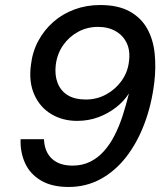

<svg xmlns="http://www.w3.org/2000/svg" viewBox="-20 -732 667 764"><path d="M253 12Q186 12 142.5 -14Q99 -40 79.5 -83.5Q60 -127 62 -178H155Q157 -128 186.5 -100.5Q216 -73 268 -73Q308 -73 339 -88.5Q370 -104 394 -131Q418 -158 436.5 -194.5Q455 -231 468.5 -273Q482 -315 493 -360Q473 -329 441.5 -304.5Q410 -280 371 -265.5Q332 -251 287 -251Q229 -251 184 -278Q139 -305 116.5 -355.5Q94 -406 103 -473Q109 -526 132.5 -569.5Q156 -613 192.5 -645Q229 -677 276.5 -694.5Q324 -712 379 -712Q450 -712 496 -686.5Q542 -661 566 -617.5Q590 -574 595.5 -518.5Q601 -463 594 -404Q583 -314 554 -238Q525 -162 481 -106Q437 -50 379.5 -19Q322 12 253 12ZM322 -336Q365 -336 402 -356Q439 -376 463.5 -410Q488 -444 493 -486Q499 -528 485 -559Q471 -590 441 -607.5Q411 -625 370 -625Q327 -625 291 -605.5Q255 -586 231.5 -552.5Q208 -519 202 -475Q197 -434 209 -402.5Q221 -371 249 -353.5Q277 -336 322 -336Z"/></svg>

Font: DM Sans 11pt Medium
Style: Italic
Weight: 500
Italic angle: -10°
Version: Version 4.004;gftools[0.9.30]